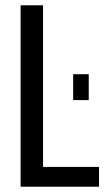

<svg xmlns="http://www.w3.org/2000/svg" viewBox="-20 -707 409 727"><path d="M58 0V-687H143V-75H355V0ZM257 -328V-426H316V-328Z"/></svg>

Font: Archivo ExtraCondensed
Style: Regular
Weight: 400
Width: 2
Designer: Hector Gatti
Foundry: Omnibus-Type
Version: Version 2.001